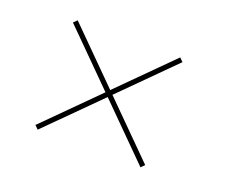

<svg xmlns="http://www.w3.org/2000/svg" viewBox="-63 -631 590 492"><g transform="rotate(20 232.0 -385.0)"><path d="M65.5 -245.5 205.5 -385.5 66 -525 75.5 -534.5 215 -395 355 -535 364.5 -525.5 224.5 -385.5 365 -245 355.5 -235.5 215 -376 75 -236Z"/></g></svg>

Font: Bodoni* 16pt
Style: Regular
Weight: 400
Version: Version 2.3